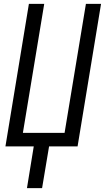

<svg xmlns="http://www.w3.org/2000/svg" viewBox="-20 -755 541 990"><path d="M119 215 154 0H8L129 -735H208L98 -70H313L423 -735H501L380 0H233L197 215Z"/></svg>

Font: Iosevka SS04 Oblique
Style: Regular
Weight: 400
Italic angle: -9°
Monospace: yes
Designer: Belleve Invis
Foundry: Belleve Invis
Version: Version 19.0.0; ttfautohint (v1.8.4)